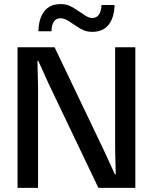

<svg xmlns="http://www.w3.org/2000/svg" viewBox="-20 -909 740 929"><path d="M64.9 0V-680.2H244.1L484.9 -176.8L536.1 -64.9L540 -65.9L537.1 -189V-680.2H634.8V0H456.1L215.8 -502.9L165 -615.2L161.1 -613.8L164.1 -491.2V0ZM166 -757.8Q167 -819.3 194.1 -854.2Q221.2 -889.2 272.9 -889.2Q296.4 -889.2 314.5 -881.8Q332.5 -874.5 353 -859.9L377 -844.2Q406.2 -821.8 425.8 -821.8Q447.3 -821.8 458.7 -838.4Q470.2 -855 471.2 -884.8H534.2Q533.2 -824.7 505.9 -789.8Q478.5 -754.9 426.8 -754.9Q403.3 -754.9 385.5 -762.2Q367.7 -769.5 347.2 -784.2L323.2 -799.8Q293.9 -820.8 273.9 -820.8Q230.5 -820.8 229 -757.8Z"/></svg>

Font: TASA Orbiter Deck Medium
Style: Regular
Weight: 500
Designer: Weizhong Zhang
Version: Version 1.000;Glyphs 3.1.2 (3151)